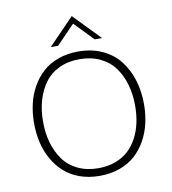

<svg xmlns="http://www.w3.org/2000/svg" viewBox="-96 -980 958 1070"><g transform="rotate(-10 383.0 -445.0)"><path d="M237.3 -747.6 382.3 -897.5 527.3 -747.6H485.8L382.3 -854.5L278.8 -747.6ZM382.3 6.8Q320.8 6.8 269.5 -11.7Q218.3 -30.3 182.1 -63Q146 -95.7 120.8 -140.1Q95.7 -184.6 83.7 -236.3Q71.8 -288.1 71.8 -345.2Q71.8 -402.3 83.7 -454.1Q95.7 -505.9 120.8 -550.3Q146 -594.7 182.1 -627.2Q218.3 -659.7 269.5 -678.2Q320.8 -696.8 382.3 -696.8Q459.5 -696.8 520 -668.5Q580.6 -640.1 617.9 -591.3Q655.3 -542.5 674.6 -479.7Q693.8 -417 693.8 -345.2Q693.8 -288.1 681.9 -236.3Q669.9 -184.6 645 -140.1Q620.1 -95.7 583.7 -63Q547.4 -30.3 495.8 -11.7Q444.3 6.8 382.3 6.8ZM382.3 -36.6Q435.5 -36.6 479 -52.7Q522.5 -68.8 552.7 -96.9Q583 -125 603.8 -164.3Q624.5 -203.6 634 -248.8Q643.6 -293.9 643.6 -345.2Q643.6 -409.2 627.9 -463.9Q612.3 -518.6 581.3 -561.5Q550.3 -604.5 499.3 -628.9Q448.2 -653.3 382.3 -653.3Q316.9 -653.3 266.1 -628.9Q215.3 -604.5 184.6 -561.5Q153.8 -518.6 138.2 -463.9Q122.6 -409.2 122.6 -345.2Q122.6 -280.8 138.2 -226.1Q153.8 -171.4 184.6 -128.4Q215.3 -85.4 266.1 -61Q316.9 -36.6 382.3 -36.6Z"/></g></svg>

Font: HK Grotesk Light Legacy
Style: Regular
Weight: 300
Designer: Alfredo Marco Pradil
Foundry: Hanken Design Co.
Version: Version 2.022;PS 002.022;hotconv 1.0.88;makeotf.lib2.5.64775